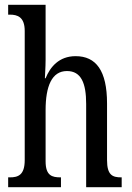

<svg xmlns="http://www.w3.org/2000/svg" viewBox="-20 -780 549 800"><path d="M14 0H234V-41H232C197 -41 170 -48 170 -108V-321C170 -421 196 -484 259 -484C318 -484 339 -434 339 -347V0H487V-41H485C449 -41 426 -50 426 -113V-349C426 -486 380 -546 295 -546C226 -546 189 -501 170 -454H167C167 -462 170 -499 170 -531V-760H14V-719H21C52 -719 83 -710 83 -651V-113C83 -50 55 -41 21 -41H14Z"/></svg>

Font: Noto Serif Myanmar ExtCond
Style: Regular
Weight: 400
Width: 2
Designer: Ben Mitchell and the Monotype Design Team
Foundry: Monotype Imaging Inc.
Version: Version 2.106